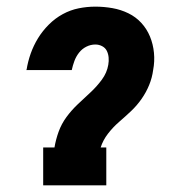

<svg xmlns="http://www.w3.org/2000/svg" viewBox="-20 -558 540 578"><path d="M110 0V-114H144Q148 -138 156.5 -161.5Q165 -185 180 -205.5Q195 -226 214 -244Q233 -262 252 -279.5Q271 -297 286.5 -318Q302 -339 306 -363Q308 -374 307 -385Q306 -396 301.5 -405Q297 -414 287.5 -419Q278 -424 267 -424Q253 -424 240 -417.5Q227 -411 218 -399.5Q209 -388 204 -374.5Q199 -361 196 -347Q196 -347 196 -347Q196 -347 196 -347H59Q59 -347 59 -347.5Q59 -348 60 -348Q64 -373 72.5 -397Q81 -421 94.5 -443Q108 -465 127 -484Q146 -503 169 -515.5Q192 -528 217 -533Q242 -538 267 -538Q293 -538 318.5 -533.5Q344 -529 366.5 -518Q389 -507 405.5 -489Q422 -471 431.5 -448Q441 -425 443.5 -399Q446 -373 441 -347Q438 -324 429 -302Q420 -280 406 -260Q392 -240 374.5 -223.5Q357 -207 338.5 -191Q320 -175 305 -155.5Q290 -136 283 -114H300V0Z"/></svg>

Font: Iosevka Slab Heavy
Style: Italic
Weight: 900
Italic angle: -9°
Monospace: yes
Designer: Belleve Invis
Foundry: Belleve Invis
Version: Version 11.1.0; ttfautohint (v1.8.3)